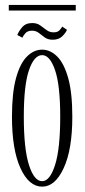

<svg xmlns="http://www.w3.org/2000/svg" viewBox="-20 -722 333 754"><path d="M145.5 11Q93.5 11 60.2 -62Q27 -135 27 -263.5Q27 -357.5 43 -415.5Q59 -473.5 86 -500.2Q113 -527 145.5 -527Q177.5 -527 204.5 -500.2Q231.5 -473.5 247.8 -415.5Q264 -357.5 264 -263.5Q264 -135 230.2 -62Q196.5 11 145.5 11ZM145.5 -10.5Q176 -10.5 196.2 -74Q216.5 -137.5 216.5 -263.5Q216.5 -387.5 196.2 -446.5Q176 -505.5 145.5 -505.5Q114 -505.5 93.8 -446.5Q73.5 -387.5 73.5 -263.5Q73.5 -137.5 93.8 -74Q114 -10.5 145.5 -10.5ZM187 -566Q168 -566 155.8 -575Q143.5 -584 132.2 -592.8Q121 -601.5 105.5 -601.5Q88 -601.5 79 -590.8Q70 -580 68 -574L48 -584.5Q52.5 -597.5 66.5 -614.5Q80.5 -631.5 106.5 -631.5Q125.5 -631.5 138.2 -622.2Q151 -613 162.8 -604Q174.5 -595 190.5 -595Q206.5 -595 214 -603.5Q221.5 -612 224.5 -617.5L243 -605Q238.5 -593.5 224.8 -579.8Q211 -566 187 -566ZM14.5 -680.5V-702.5H277.5V-680.5Z"/></svg>

Font: Imbue 50pt ExtraLight
Style: Regular
Weight: 200
Designer: Tyler Finck
Foundry: Etcetera Type Company
Version: Version 1.102; ttfautohint (v1.8.3)